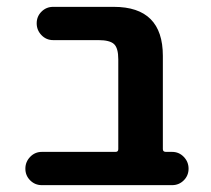

<svg xmlns="http://www.w3.org/2000/svg" viewBox="-20 -540 614 560"><path d="M102 0Q82 0 68 -14Q54 -28 54 -48Q54 -68 68 -82.5Q82 -97 102 -97H317Q325 -97 325 -105V-367Q325 -400 312.5 -411.5Q300 -423 267 -423H135Q115 -423 101 -437.5Q87 -452 87 -472Q87 -492 101 -506Q115 -520 135 -520H312Q455 -520 455 -377V-105Q455 -97 464 -97H482Q502 -97 516 -82.5Q530 -68 530 -48Q530 -28 516 -14Q502 0 482 0Z"/></svg>

Font: Rounded Mplus 1c Bold
Style: Bold
Weight: 700
Version: Version 1.059.20150529